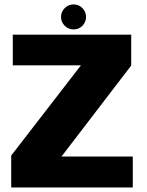

<svg xmlns="http://www.w3.org/2000/svg" viewBox="-20 -828 650 848"><path d="M29.5 0H566.5V-136.5H251.5L559.5 -538.5V-675H36.5V-539.5H337.5L29.5 -141ZM305 -698Q328 -698 344 -714.2Q360 -730.5 360 -753.5Q360 -776 344 -792.2Q328 -808.5 305 -808.5Q282 -808.5 265.8 -792.2Q249.5 -776 249.5 -753.5Q249.5 -730.5 265.8 -714.2Q282 -698 305 -698Z"/></svg>

Font: Anybody Thin ExtraBold
Style: Regular
Weight: 800
Version: Version 1.113;gftools[0.9.25]